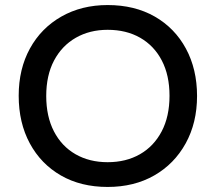

<svg xmlns="http://www.w3.org/2000/svg" viewBox="-20 -730 854 760"><path d="M406 10Q300 10 221 -35.5Q142 -81 98 -162.5Q54 -244 54 -351Q54 -457 98.5 -538Q143 -619 223 -664.5Q303 -710 406 -710Q513 -710 592.5 -664.5Q672 -619 716 -537.5Q760 -456 760 -350Q760 -244 715 -162.5Q670 -81 590.5 -35.5Q511 10 406 10ZM406 -88Q479 -88 534 -119.5Q589 -151 620 -210Q651 -269 651 -351Q651 -432 620.5 -490.5Q590 -549 535 -580.5Q480 -612 406 -612Q335 -612 280 -580.5Q225 -549 194 -490.5Q163 -432 163 -350Q163 -269 193.5 -210Q224 -151 279 -119.5Q334 -88 406 -88Z"/></svg>

Font: REM
Style: Regular
Weight: 400
Designer: Octavio Pardo
Foundry: Ashler Design
Version: Version 1.005;gftools[0.9.28]